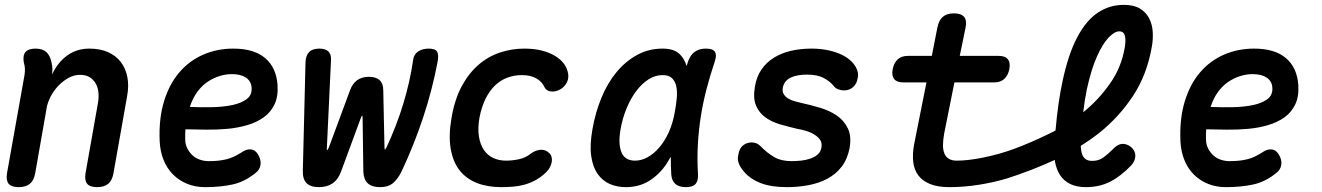

<svg xmlns="http://www.w3.org/2000/svg" viewBox="-20 -760 5440 790"><path d="M126 -560Q155 -560 170.5 -546Q186 -532 192 -503Q195 -491 195.5 -478Q196 -465 194 -453Q218 -504 257 -532Q296 -560 348 -560Q392 -560 424.5 -545.5Q457 -531 477 -505Q497 -479 504 -443Q511 -407 503 -364L447 -48Q442 -18 425.5 -4Q409 10 379 10Q350 10 338.5 -4Q327 -18 332 -48L383 -336Q387 -358 385 -379Q383 -400 374 -416Q365 -432 349.5 -442Q334 -452 309 -452Q284 -452 261 -439Q238 -426 219.5 -406.5Q201 -387 188.5 -363Q176 -339 172 -316L125 -48Q120 -18 103 -4Q86 10 57 10Q27 10 15.5 -4Q4 -18 9 -48L81 -452Q83 -465 82.5 -477.5Q82 -490 78 -503Q73 -532 85 -546Q97 -560 126 -560Z M1040 -127Q1055 -104 1052 -82.5Q1049 -61 1031 -48Q987 -12 937 -1Q887 10 824 10Q784 10 750.5 -3.5Q717 -17 692 -42Q667 -67 653 -102Q639 -137 637 -179Q633 -272 655 -343.5Q677 -415 718.5 -463Q760 -511 817 -535.5Q874 -560 940 -560Q1025 -560 1071 -521Q1117 -482 1122 -410Q1125 -363 1109.5 -330.5Q1094 -298 1065.5 -277.5Q1037 -257 998.5 -245.5Q960 -234 917 -230Q874 -226 829 -226.5Q784 -227 743 -228Q742 -219 742 -209V-188Q742 -167 750.5 -150Q759 -133 772 -121Q785 -109 802.5 -103Q820 -97 839 -97Q862 -97 879.5 -99Q897 -101 913 -105Q929 -109 943.5 -116Q958 -123 974 -133Q992 -146 1010 -145.5Q1028 -145 1040 -127ZM761 -320Q807 -318 853.5 -319Q900 -320 937 -328Q974 -336 996 -353Q1018 -370 1015 -401Q1014 -414 1008 -424Q1002 -434 991.5 -441Q981 -448 966.5 -451.5Q952 -455 934 -455Q909 -455 883 -447Q857 -439 833.5 -423Q810 -407 791.5 -381.5Q773 -356 761 -320Z M1292 10Q1258 10 1241.5 -6.5Q1225 -23 1226 -57L1237 -503Q1238 -532 1252 -546Q1266 -560 1294 -560Q1319 -560 1331 -548.5Q1343 -537 1342 -514L1325 -153Q1324 -143 1326 -142Q1328 -143 1333 -153L1420 -388Q1430 -416 1449.5 -430Q1469 -444 1498 -444Q1527 -444 1542 -430Q1557 -416 1557 -388L1562 -153Q1563 -143 1563.5 -143Q1564 -143 1570 -153Q1612 -243 1639.5 -333.5Q1667 -424 1680 -514Q1683 -537 1701 -548.5Q1719 -560 1744 -560Q1772 -560 1779 -546.5Q1786 -533 1780 -503Q1759 -392 1722 -279.5Q1685 -167 1633 -56Q1618 -25 1598 -7.5Q1578 10 1544 10Q1510 10 1493 -6Q1476 -22 1475 -55L1472 -273Q1472 -284 1470 -284Q1468 -284 1464 -273L1384 -56Q1372 -22 1349 -6Q1326 10 1292 10Z M1838 -276Q1851 -352 1880 -405.5Q1909 -459 1949 -493.5Q1989 -528 2037.5 -544Q2086 -560 2137 -560Q2178 -560 2209 -552Q2240 -544 2262 -531Q2284 -518 2297 -502Q2310 -486 2315 -468Q2323 -443 2313 -422Q2303 -401 2281 -390Q2262 -381 2244.5 -384Q2227 -387 2220 -402Q2211 -423 2187.5 -437Q2164 -451 2127 -451Q2097 -451 2069 -441Q2041 -431 2018 -409.5Q1995 -388 1978.5 -355Q1962 -322 1953 -277Q1945 -232 1950.5 -198.5Q1956 -165 1971 -143Q1986 -121 2009.5 -110Q2033 -99 2062 -99Q2089 -99 2116 -105Q2143 -111 2163 -127Q2181 -141 2202 -143.5Q2223 -146 2239 -131Q2246 -125 2249 -115.5Q2252 -106 2250.5 -95.5Q2249 -85 2243.5 -73.5Q2238 -62 2227 -51Q2206 -31 2184 -19Q2162 -7 2139 -0.5Q2116 6 2091.5 8Q2067 10 2042 10Q1986 10 1942.5 -7Q1899 -24 1871.5 -58.5Q1844 -93 1834.5 -147.5Q1825 -202 1838 -276Z M2555 10Q2519 10 2489 -3Q2459 -16 2439 -44.5Q2419 -73 2412.5 -118.5Q2406 -164 2418 -230Q2430 -298 2455 -358.5Q2480 -419 2517 -463.5Q2554 -508 2601.5 -534Q2649 -560 2706 -560Q2754 -560 2777 -537Q2797 -517 2805 -488Q2808 -497 2811 -507Q2821 -535 2839.5 -547.5Q2858 -560 2885 -560Q2913 -560 2921.5 -547Q2930 -534 2921 -507Q2902 -450 2887.5 -395Q2873 -340 2864 -283.5Q2855 -227 2851.5 -167.5Q2848 -108 2852 -42Q2853 -15 2841.5 -2.5Q2830 10 2802 10Q2774 10 2759 -3Q2744 -16 2742 -42Q2740 -80 2740 -115Q2731 -99 2722 -85Q2692 -41 2650.5 -15.5Q2609 10 2555 10ZM2593 -99Q2619 -99 2644.5 -113Q2670 -127 2692.5 -153Q2715 -179 2732 -216.5Q2749 -254 2757 -302Q2762 -329 2764.5 -355.5Q2767 -382 2763 -403Q2759 -424 2746 -437.5Q2733 -451 2706 -451Q2676 -451 2648.5 -433.5Q2621 -416 2598 -385.5Q2575 -355 2558 -314Q2541 -273 2533 -226Q2523 -168 2537 -133.5Q2551 -99 2593 -99Z M3219 10Q3187 10 3159.5 6Q3132 2 3109 -7Q3086 -16 3066 -30.5Q3046 -45 3031 -67Q3022 -79 3018 -93.5Q3014 -108 3018 -124Q3022 -150 3037.5 -162Q3053 -174 3073 -174Q3082 -174 3091.5 -170.5Q3101 -167 3110 -158Q3136 -131 3165 -114Q3194 -97 3237 -97Q3255 -97 3275 -99Q3295 -101 3313 -107Q3331 -113 3344 -124Q3357 -135 3360 -154Q3363 -172 3354.5 -184.5Q3346 -197 3330.5 -206.5Q3315 -216 3296.5 -221.5Q3278 -227 3260 -230Q3226 -238 3191 -248Q3156 -258 3130 -276.5Q3104 -295 3091 -325Q3078 -355 3086 -403Q3093 -445 3113.5 -474.5Q3134 -504 3165 -523Q3196 -542 3235 -551Q3274 -560 3319 -560Q3382 -560 3431.5 -540Q3481 -520 3502 -483Q3507 -473 3509.5 -462.5Q3512 -452 3509 -439Q3506 -416 3490.5 -402Q3475 -388 3453 -388Q3442 -388 3430 -392Q3418 -396 3410 -407Q3394 -426 3368.5 -439.5Q3343 -453 3300 -453Q3281 -453 3263.5 -450Q3246 -447 3233 -440.5Q3220 -434 3212 -424Q3204 -414 3201 -400Q3198 -384 3204.5 -373Q3211 -362 3222.5 -355Q3234 -348 3249.5 -343.5Q3265 -339 3279 -336Q3316 -328 3354.5 -316.5Q3393 -305 3422.5 -285Q3452 -265 3468 -233Q3484 -201 3476 -152Q3467 -105 3443 -74Q3419 -43 3384 -24.5Q3349 -6 3306 2Q3263 10 3219 10Z M4090 -530Q4116 -530 4127 -516Q4138 -502 4133 -476Q4128 -450 4112.5 -435.5Q4097 -421 4071 -421H3907L3865 -211Q3860 -184 3860 -163Q3860 -142 3866 -128Q3872 -114 3884.5 -106.5Q3897 -99 3916 -99Q3964 -99 4027 -112Q4090 -125 4146 -145Q4220 -172 4295 -209L4323 -223Q4333 -339 4352 -426Q4375 -535 4411.5 -605Q4448 -675 4496.5 -707.5Q4545 -740 4604 -740Q4645 -740 4670 -725Q4695 -710 4708 -685Q4721 -660 4723 -629Q4725 -598 4719 -566Q4699 -452 4642 -365.5Q4585 -279 4504 -214Q4467 -185 4427 -160V-156Q4428 -137 4433 -124Q4438 -111 4448 -104.5Q4458 -98 4474 -98Q4501 -98 4520 -112Q4539 -126 4560 -147Q4579 -167 4597.5 -168Q4616 -169 4634 -155Q4652 -139 4651.5 -118.5Q4651 -98 4635 -80Q4592 -35 4548 -12.5Q4504 10 4448 10Q4410 10 4383.5 -3Q4357 -16 4342 -39Q4327 -62 4321 -94Q4321 -98 4320 -102Q4224 -58 4124 -26Q4067 -9 4006 0.5Q3945 10 3886 10Q3838 10 3806.5 -3Q3775 -16 3758 -39Q3741 -62 3737.5 -94Q3734 -126 3741 -165L3792 -421H3695Q3670 -421 3659 -435Q3648 -449 3653 -475Q3658 -501 3673.5 -515.5Q3689 -530 3715 -530H3814L3837 -647Q3843 -677 3859.5 -691Q3876 -705 3905 -705Q3934 -705 3946.5 -691Q3959 -677 3953 -647L3929 -530ZM4437 -298Q4501 -350 4547 -416Q4594 -482 4608 -565Q4610 -577 4610.5 -589.5Q4611 -602 4609 -611Q4607 -620 4601.5 -625.5Q4596 -631 4585 -631Q4566 -631 4541.5 -605.5Q4517 -580 4493.5 -527.5Q4470 -475 4452 -393Q4443 -350 4437 -298Z M5240 -127Q5255 -104 5252 -82.5Q5249 -61 5231 -48Q5187 -12 5137 -1Q5087 10 5024 10Q4984 10 4950.5 -3.5Q4917 -17 4892 -42Q4867 -67 4853 -102Q4839 -137 4837 -179Q4833 -272 4855 -343.5Q4877 -415 4918.5 -463Q4960 -511 5017 -535.5Q5074 -560 5140 -560Q5225 -560 5271 -521Q5317 -482 5322 -410Q5325 -363 5309.5 -330.5Q5294 -298 5265.5 -277.5Q5237 -257 5198.5 -245.5Q5160 -234 5117 -230Q5074 -226 5029 -226.5Q4984 -227 4943 -228Q4942 -219 4942 -209V-188Q4942 -167 4950.5 -150Q4959 -133 4972 -121Q4985 -109 5002.5 -103Q5020 -97 5039 -97Q5062 -97 5079.5 -99Q5097 -101 5113 -105Q5129 -109 5143.5 -116Q5158 -123 5174 -133Q5192 -146 5210 -145.5Q5228 -145 5240 -127ZM4961 -320Q5007 -318 5053.5 -319Q5100 -320 5137 -328Q5174 -336 5196 -353Q5218 -370 5215 -401Q5214 -414 5208 -424Q5202 -434 5191.5 -441Q5181 -448 5166.5 -451.5Q5152 -455 5134 -455Q5109 -455 5083 -447Q5057 -439 5033.5 -423Q5010 -407 4991.5 -381.5Q4973 -356 4961 -320Z"/></svg>

Font: Maple Mono SemiBold
Style: Italic
Weight: 600
Italic angle: -10°
Monospace: yes
Designer: subframe7536
Version: Version 7.000